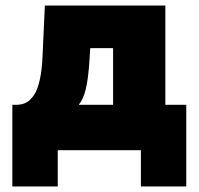

<svg xmlns="http://www.w3.org/2000/svg" viewBox="-20 -546 723 698"><path d="M24.9 131.8V-165H42Q61 -165.5 75.4 -173.1Q89.8 -180.7 103 -199.5Q116.2 -218.3 124.5 -255.1Q132.8 -292 134.8 -345.2L143.1 -525.9H581.1V-165H657.2V131.8H492.2V0H189.9V131.8ZM266.1 -165H391.1V-371.1H308.1L305.2 -325.2Q300.8 -258.8 291.7 -221.4Q282.7 -184.1 266.1 -165Z"/></svg>

Font: Rawline Black
Style: Regular
Weight: 900
Designer: Matt McInerney, Pablo Impallari, Rodrigo Fuenzalida
Foundry: Matt McInerney, Pablo Impallari, Rodrigo Fuenzalida
Version: Version 4.020;PS 004.020;hotconv 1.0.88;makeotf.lib2.5.64775